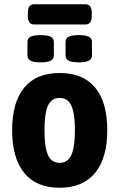

<svg xmlns="http://www.w3.org/2000/svg" viewBox="-20 -874 560 902"><path d="M260 8Q150 8 93.5 -62Q37 -132 37 -262Q37 -393 93.5 -462Q150 -531 260 -531Q371 -531 427.5 -462Q484 -393 484 -262Q484 -132 427 -62Q370 8 260 8ZM261 -109Q298 -109 315 -145.5Q332 -182 332 -262Q332 -342 315 -378Q298 -414 261 -414Q222 -414 205.5 -378Q189 -342 189 -262Q189 -182 205.5 -145.5Q222 -109 261 -109ZM350 -581Q317 -581 302.5 -589Q288 -597 288 -613V-677Q288 -694 302.5 -701.5Q317 -709 350 -709Q383 -709 397.5 -701.5Q412 -694 412 -677V-613Q412 -597 397.5 -589Q383 -581 350 -581ZM171 -581Q138 -581 123.5 -589Q109 -597 109 -613V-677Q109 -694 123.5 -701.5Q138 -709 171 -709Q204 -709 218.5 -701.5Q233 -694 233 -677V-613Q233 -597 218.5 -589Q204 -581 171 -581ZM140 -759Q111 -759 111 -799V-814Q111 -854 140 -854H382Q411 -854 411 -814V-799Q411 -759 382 -759Z"/></svg>

Font: Asap Semi Condensed
Style: Bold
Weight: 700
Width: 4
Designer: Pablo Cosgaya
Foundry: Omnibus-Type
Version: Version 3.001; ttfautohint (v1.8.4.7-5d5b)